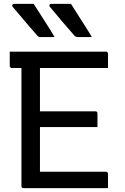

<svg xmlns="http://www.w3.org/2000/svg" viewBox="-20 -965 640 985"><path d="M153 -945Q173 -914 190 -887Q207 -860 224.5 -833Q242 -806 260 -775Q249 -775 238.5 -775Q228 -775 216 -775Q204 -775 187 -775Q181 -775 177 -777.5Q173 -780 171 -783Q147 -810 131.5 -828Q116 -846 103.5 -861Q91 -876 77 -892.5Q63 -909 45 -930Q41 -935 43.5 -940Q46 -945 52 -945Q72 -945 85.5 -945Q99 -945 114.5 -945Q130 -945 153 -945ZM344 -945Q364 -914 381 -887Q398 -860 415.5 -833Q433 -806 451 -775Q440 -775 429.5 -775Q419 -775 407 -775Q395 -775 378 -775Q372 -775 367.5 -777.5Q363 -780 361 -783Q338 -810 322 -828Q306 -846 293.5 -861Q281 -876 267.5 -892.5Q254 -909 236 -930Q232 -935 234 -940Q236 -945 242 -945Q263 -945 276.5 -945Q290 -945 305.5 -945Q321 -945 344 -945ZM30 -700H523Q527 -700 529 -698.5Q531 -697 532.5 -695Q534 -693 534 -689Q534 -669 534 -653Q534 -637 534 -616H41Q38 -616 35.5 -617.5Q33 -619 31.5 -621.5Q30 -624 30 -627Q30 -648 30 -664Q30 -680 30 -700ZM143 -394H469Q473 -394 475 -393Q477 -392 478.5 -389.5Q480 -387 480 -383Q480 -370 480 -358.5Q480 -347 480 -336Q480 -325 480 -313H143ZM101 0Q98 0 96 -0.5Q94 -1 92.5 -2.5Q91 -4 90.5 -6Q90 -8 90 -11Q90 -59 90 -119Q90 -179 90 -246.5Q90 -314 90 -384Q90 -454 90 -524.5Q90 -595 90 -659H192L185 -643Q185 -624 185 -601Q185 -578 185 -555Q185 -502 185 -443Q185 -384 185 -323Q185 -262 185 -201Q185 -140 185 -84H523Q528 -84 531 -81Q534 -78 534 -73Q534 -54 534 -36.5Q534 -19 534 0Z"/></svg>

Font: RecMonoLinear Nerd Font Mono
Style: Regular
Weight: 400
Monospace: yes
Version: Version 1.085; ttfautohint (v1.8.4.7-5d5b);Nerd Fonts 3.2.1